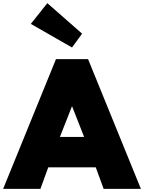

<svg xmlns="http://www.w3.org/2000/svg" viewBox="-54 -1201 916 1221"><path d="M302 -825H506L842 0H605L555 -137H253L203 0H-34ZM327 -330H481L404 -526ZM142 -1049 247 -1181 468 -987 404 -899Z"/></svg>

Font: Spartan MB
Style: Regular
Weight: 900
Designer: Matt Bailey
Foundry: Matt Bailey
Version: Version 001.001